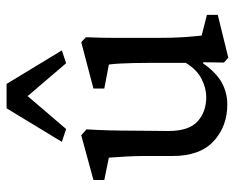

<svg xmlns="http://www.w3.org/2000/svg" viewBox="-84 -603 698 570"><g transform="rotate(-90 265.0 -318.0)"><path d="M444.3 -68.4 505.9 -52.7V-20.5L378.9 10.7L364.3 -2L365.2 -63.5L362.3 -64.5Q334 -24.4 304.2 -8.3Q274.4 7.8 240.2 7.8Q174.8 7.8 130.9 -32.7Q86.9 -73.2 86.9 -154.3V-238.3Q86.9 -264.6 85.4 -291Q84 -317.4 82 -343.8L15.6 -357.4V-389.6L148.4 -425.8L166 -410.2Q164.1 -379.9 163.1 -345.7Q162.1 -311.5 162.1 -274.4L161.1 -167Q161.1 -106.4 189.5 -80.6Q217.8 -54.7 261.7 -54.7Q288.1 -54.7 315.4 -68.4Q342.8 -82 363.3 -115.2V-228.5Q363.3 -250 362.8 -271Q362.3 -292 361.3 -311Q360.4 -330.1 358.4 -343.8L287.1 -357.4V-389.6L424.8 -425.8L439.5 -412.1Q438.5 -384.8 438 -363.8Q437.5 -342.8 437.5 -321.8Q437.5 -300.8 437.5 -273.4V-204.1Q437.5 -150.4 439.9 -117.7Q442.4 -85 444.3 -68.4ZM400.4 -483.4 362.3 -470.7 235.4 -619.1H293.9L167 -470.7L128.9 -483.4L228.5 -647.5H300.8Z"/></g></svg>

Font: Crimson Pro ExtraLight
Style: Regular
Weight: 400
Version: Version 1.002